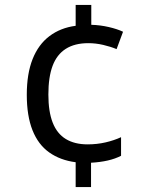

<svg xmlns="http://www.w3.org/2000/svg" viewBox="-20 -744 603 774"><path d="M285 -90Q223 -98 178.5 -129.5Q134 -161 111 -219Q88 -277 88 -362Q88 -447 111.5 -506Q135 -565 179.5 -598.5Q224 -632 285 -640V-724H348V-644Q384 -643 418.5 -635Q453 -627 476 -616L450 -546Q426 -556 396 -563Q366 -570 336 -570Q281 -570 245 -547Q209 -524 192 -478.5Q175 -433 175 -363Q175 -294 192.5 -249.5Q210 -205 245.5 -183.5Q281 -162 333 -162Q371 -162 405.5 -170Q440 -178 468 -191V-116Q445 -104 414.5 -97Q384 -90 347 -88V10H285Z"/></svg>

Font: Noto Sans Mono SemiCondensed
Style: Regular
Weight: 400
Width: 4
Designer: Monotype Design Team
Foundry: Monotype Imaging Inc.
Version: Version 2.010